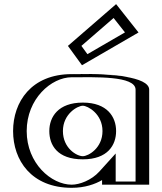

<svg xmlns="http://www.w3.org/2000/svg" viewBox="-20 -882 773 917"><path d="M255.5 -256C255.5 -327 308.5 -377 375.5 -377C441.5 -377 494.5 -327 494.5 -256C494.5 -186 444.5 -136 375.5 -136C303.5 -136 255.5 -186 255.5 -256ZM667.5 -454V0H492.5V-58C454.5 -16 392.5 15 322.5 15C172.5 15 67.5 -106 67.5 -256C67.5 -406 172.5 -528 322.5 -528C391.5 -528 667 -541 667.5 -454ZM326.5 -664 382.5 -587 620.5 -725 529.5 -840ZM240.5 -256C240.5 -178.3 295.5 -121 375.5 -121C452.5 -121 509.5 -178.1 509.5 -256C509.5 -335.1 449.5 -392 375.5 -392C300.6 -392 240.5 -335.2 240.5 -256ZM652.5 -454C652.2 -501.6 497.2 -514.3 382.4 -513.6C357.2 -513.5 336.2 -513 322.5 -513C181.7 -513 82.5 -399 82.5 -256C82.5 -113 181.6 0 322.5 0C388.1 0 446.2 -29.2 481.4 -68.1L507.5 -96.9V-15H652.5ZM346.7 -661.7 527.5 -818.4 598 -729.3 386.7 -606.8ZM240.5 -256C240.5 -335.2 300.6 -392 375.5 -392C449.5 -392 509.5 -335.1 509.5 -256C509.5 -178.1 452.5 -121 375.5 -121C295.5 -121 240.5 -178.3 240.5 -256ZM652.5 -454V-15H507.5V-96.9L481.4 -68.1C446.2 -29.2 388.1 0 322.5 0C181.6 0 82.5 -113 82.5 -256C82.5 -399 181.7 -513 322.5 -513C336.2 -513 357.2 -513.5 382.4 -513.6C497.2 -514.3 652.2 -501.6 652.5 -454ZM346.7 -661.7 386.7 -606.8 598 -729.3 527.5 -818.4ZM255.5 -256C255.5 -186.1 303.6 -136 375.5 -136C444.4 -136 494.5 -186.1 494.5 -256C494.5 -327 441.5 -377 375.5 -377C308.5 -377 255.5 -327 255.5 -256ZM322.5 -528C172.5 -528 67.5 -406 67.5 -256C67.5 -106 172.5 15 322.5 15C392.5 15 454.5 -16 492.5 -58V0H667.5V-454C667 -537.6 432.6 -528 322.5 -528ZM326.5 -664 529.5 -840 620.5 -725 382.5 -587ZM215.5 -256C215.5 -189.6 253.4 -121 375.5 -121C494.9 -121 534.5 -189.6 534.5 -256C534.5 -323.6 492.2 -392 375.5 -392C258 -392 215.5 -323.6 215.5 -256ZM627.5 -454V-15H532.5V-148.9L454.6 -62.8C416.9 -21.2 360 0 322.5 0C225.1 0 107.5 -101.7 107.5 -256C107.5 -410.3 225.2 -513 322.5 -513C430.8 -513 627.1 -521.2 627.5 -454ZM368.8 -662.9 522.5 -796.1 576.9 -727.3 397.5 -623.3ZM280.5 -256C280.5 -338.6 351.1 -377 375.5 -377C398.7 -377 469.5 -338.6 469.5 -256C469.5 -174.6 401.9 -136 375.5 -136C345.9 -136 280.5 -174.7 280.5 -256ZM692.5 -454C692.1 -517.8 493.3 -529.3 381.7 -528.6C355.6 -528.5 333.9 -528 322.5 -528C129.1 -528 42.5 -394.7 42.5 -256C42.5 -117.3 129.1 15 322.5 15C385.4 15 433.9 -2.3 467.5 -21.9V0H692.5ZM304.4 -662.8 371.6 -570.4 641.6 -726.9 534.5 -862.3Z"/></svg>

Font: Hussar Outliner
Style: Regular
Weight: 700
Foundry: Cannot Into Space Fonts
Version: Version 0.92